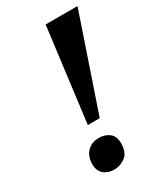

<svg xmlns="http://www.w3.org/2000/svg" viewBox="-183 -786 738 866"><g transform="rotate(-30 186.0 -353.0)"><path d="M144 -226 206 -714H372L206 -226ZM149 8Q115 8 94 -10Q73 -28 73 -63Q73 -102 96 -126.5Q119 -151 157 -151Q189 -151 211 -134Q233 -117 233 -81Q233 -32 206 -12Q179 8 149 8Z"/></g></svg>

Font: Noto Serif Tamil SemiCondensed
Style: Bold Italic
Weight: 700
Width: 4
Italic angle: -12°
Designer: Indian Type Foundry, Tom Grace, and the Monotype Design Team
Foundry: Monotype Imaging Inc.
Version: Version 2.003; ttfautohint (v1.8.4.7-5d5b)